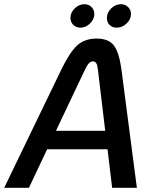

<svg xmlns="http://www.w3.org/2000/svg" viewBox="-38 -896 738 916"><path d="M475 -184H187L100 0H-18L256 -567Q296 -649 331.5 -680.5Q367 -712 423 -712Q480 -712 505 -679.5Q530 -647 541 -567L615 0H497ZM464 -272 429 -565Q427 -585 421.5 -594Q416 -603 405 -603Q394 -603 385.5 -593.5Q377 -584 368 -565L229 -272ZM298 -811Q298 -836 318.5 -856Q339 -876 365 -876Q385 -876 398.5 -862.5Q412 -849 412 -829Q412 -804 391.5 -784Q371 -764 346 -764Q325 -764 311.5 -777.5Q298 -791 298 -811ZM472 -810Q472 -836 492.5 -856Q513 -876 539 -876Q559 -876 573 -862.5Q587 -849 587 -829Q587 -804 566 -784Q545 -764 519 -764Q498 -764 485 -777Q472 -790 472 -810Z"/></svg>

Font: KoHo SemiBold
Style: Italic
Weight: 600
Italic angle: -10°
Version: Version 1.000; ttfautohint (v1.6)